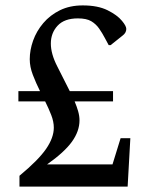

<svg xmlns="http://www.w3.org/2000/svg" viewBox="-20 -690 540 710"><path d="M52 0V-40Q122 -98 150.5 -139.5Q179 -181 179 -218Q179 -240 169.5 -264.5Q160 -289 147 -315H48V-353H128Q113 -383 101.5 -413Q90 -443 90 -471Q90 -505 102.5 -540Q115 -575 140 -604.5Q165 -634 201.5 -652Q238 -670 286 -670Q342 -670 378 -652Q414 -634 431 -613Q447 -594 447 -583Q447 -569 434 -559L389 -523H382L368 -549Q358 -568 346.5 -584.5Q335 -601 317.5 -611.5Q300 -622 268 -622Q218 -622 193 -595Q168 -568 168 -529Q168 -491 191.5 -445Q215 -399 238 -353H398V-315H256Q264 -296 269 -278.5Q274 -261 274 -245Q274 -205 246 -166Q218 -127 154 -82H396L426 -179H462L452 0Z"/></svg>

Font: Spectral SC
Style: Regular
Weight: 400
Designer: Jean-Baptiste Levee
Foundry: Production Type
Version: Version 2.001